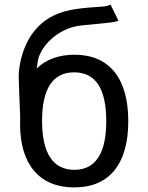

<svg xmlns="http://www.w3.org/2000/svg" viewBox="-20 -797 642 831"><path d="M301.3 14.2C452.6 14.2 535.2 -86.4 535.2 -272.5C535.2 -459.5 452.1 -560.1 302.7 -560.1C239.7 -560.1 179.7 -542 139.2 -500L143.1 -529.3C149.4 -576.2 190.4 -629.9 249.5 -661.6C277.8 -676.8 305.2 -684.1 333.5 -687L450.7 -698.7C466.3 -700.2 480.5 -702.6 492.7 -707.5L458.5 -776.9C442.9 -770 433.6 -769 416.5 -768.1C337.9 -762.7 271 -757.8 214.8 -731C113.8 -683.1 72.8 -583 62 -490.2C61.5 -485.4 61 -475.1 61 -465.8C61 -452.1 62 -420.9 63.5 -384.8L66.9 -303.2C67.4 -297.4 67.4 -293.5 67.4 -290C67.4 -283.2 66.9 -277.8 66.9 -259.8C66.9 -86.4 149.9 14.2 301.3 14.2ZM301.8 -62C208.5 -62 162.1 -134.8 162.1 -273.9C162.1 -413.1 208.5 -483.9 301.3 -483.9C393.6 -483.9 439.9 -413.1 439.9 -272.9C439.9 -132.3 393.1 -62 301.8 -62Z"/></svg>

Font: Hack
Style: Regular
Weight: 400
Monospace: yes
Designer: Christopher Simpkins
Foundry: Christopher Simpkins
Version: Version 2.010